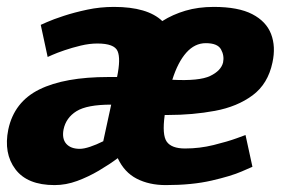

<svg xmlns="http://www.w3.org/2000/svg" viewBox="-25 -528 817 556"><path d="M571 -403Q539 -403 514.5 -375.5Q490 -348 474 -297Q552 -293 583.5 -308Q615 -323 621 -347Q625 -367 615 -385Q605 -403 571 -403ZM159 -153Q154 -126 167 -111.5Q180 -97 206 -97Q218 -97 236 -103Q254 -109 274 -119L297 -225Q227 -225 196.5 -206Q166 -187 159 -153ZM133 8Q54 8 19.5 -38Q-15 -84 -1 -153Q16 -233 89 -269Q162 -305 289 -305H314Q325 -358 315.5 -380Q306 -402 257 -402Q234 -402 209 -396Q184 -390 162 -382.5Q140 -375 126.5 -369Q113 -363 113 -363L93 -456Q93 -456 111 -464Q129 -472 159.5 -482Q190 -492 227.5 -500Q265 -508 305 -508Q402 -508 445 -467Q475 -486 512 -497Q549 -508 594 -508Q665 -508 705.5 -487Q746 -466 760 -429.5Q774 -393 764 -347Q751 -285 706.5 -252Q662 -219 597.5 -207Q533 -195 461 -195H452Q444 -137 458 -117.5Q472 -98 511 -98Q553 -98 593.5 -108Q634 -118 660 -127.5Q686 -137 686 -137L706 -45Q706 -45 675 -31.5Q644 -18 587.5 -5Q531 8 455 8Q407 8 371 -10.5Q335 -29 316 -70Q292 -52 261.5 -34Q231 -16 198.5 -4Q166 8 133 8Z"/></svg>

Font: Epunda Sans ExtraBold
Style: Italic
Weight: 800
Italic angle: -12.0243°
Designer: Simon Atzbach
Foundry: typofactur
Version: Version 2.204; ttfautohint (v1.8.4.7-5d5b)